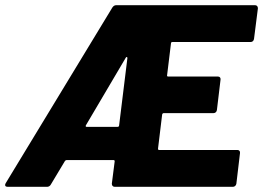

<svg xmlns="http://www.w3.org/2000/svg" viewBox="-41 -720 1014 740"><path d="M938 -570 953 -688C953 -695 949 -700 942 -700H407C401 -700 396 -697 392 -691L-19 -14C-24 -5 -20 0 -12 0H141C146 0 152 -3 155 -9L209 -99C210 -101 213 -103 215 -103H397C400 -103 401 -101 401 -98L390 -12C390 -5 394 0 401 0H857C863 0 869 -5 870 -12L884 -130C885 -137 881 -142 874 -142H572C569 -142 568 -144 568 -147L584 -279C585 -282 587 -284 590 -284H782C789 -284 794 -289 795 -296L809 -413C810 -420 806 -425 799 -425H607C604 -425 602 -427 603 -430L618 -553C618 -556 620 -558 623 -558H925C932 -558 937 -563 938 -570ZM290 -237 444 -498C447 -502 450 -501 450 -496L418 -236C418 -233 415 -231 412 -231H293C290 -231 288 -233 290 -237Z"/></svg>

Font: Barlow ExtraBold
Style: Italic
Weight: 800
Italic angle: -7°
Designer: Jeremy Tribby
Foundry: Tribby Type
Version: Version 1.422;hotconv 1.0.109;makeotfexe 2.5.65596